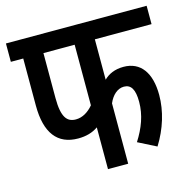

<svg xmlns="http://www.w3.org/2000/svg" viewBox="-95 -715 802 808"><g transform="rotate(-15 306.5 -311.0)"><path d="M366 -542H613V-622H0V-542H54V-337C54 -217 101 -157 191 -157C225 -157 254 -165 278 -182V0H366V-263C380 -296 404 -318 432 -318C463 -318 478 -294 478 -240C478 -182 458 -130 425 -78L504 -38C545 -104 567 -176 567 -246C567 -343 526 -399 452 -399C414 -399 386 -386 366 -366ZM142 -542H278V-278C257 -253 231 -237 202 -237C164 -237 142 -262 142 -346Z"/></g></svg>

Font: Noto Sans Devanagari ExtraCondensed Medium
Style: Regular
Weight: 500
Width: 2
Designer: Jelle Bosma - Monotype Design Team
Foundry: Monotype Imaging Inc.
Version: Version 2.004